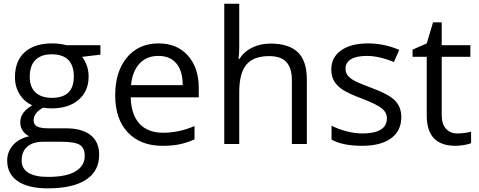

<svg xmlns="http://www.w3.org/2000/svg" viewBox="-20 -780 2593 1040"><path d="M523.9 -535.2V-483.9L424.8 -472.2Q438.5 -455.1 449.2 -427.5Q460 -399.9 460 -365.2Q460 -286.6 406.2 -239.7Q352.5 -192.9 258.8 -192.9Q234.9 -192.9 213.9 -196.8Q162.1 -169.4 162.1 -127.9Q162.1 -106 180.2 -95.5Q198.2 -85 242.2 -85H336.9Q423.8 -85 470.5 -48.3Q517.1 -11.7 517.1 58.1Q517.1 147 445.8 193.6Q374.5 240.2 237.8 240.2Q132.8 240.2 75.9 201.2Q19 162.1 19 90.8Q19 42 50.3 6.3Q81.5 -29.3 138.2 -42Q117.7 -51.3 103.8 -70.8Q89.8 -90.3 89.8 -116.2Q89.8 -145.5 105.5 -167.5Q121.1 -189.5 154.8 -210Q113.3 -227.1 87.2 -268.1Q61 -309.1 61 -361.8Q61 -449.7 113.8 -497.3Q166.5 -544.9 263.2 -544.9Q305.2 -544.9 338.9 -535.2ZM97.2 89.8Q97.2 133.3 133.8 155.8Q170.4 178.2 238.8 178.2Q340.8 178.2 389.9 147.7Q439 117.2 439 64.9Q439 21.5 412.1 4.6Q385.3 -12.2 311 -12.2H213.9Q158.7 -12.2 127.9 14.2Q97.2 40.5 97.2 89.8ZM141.1 -363.8Q141.1 -307.6 172.9 -278.8Q204.6 -250 261.2 -250Q379.9 -250 379.9 -365.2Q379.9 -485.8 259.8 -485.8Q202.6 -485.8 171.9 -455.1Q141.1 -424.3 141.1 -363.8Z M859.9 9.8Q741.2 9.8 672.6 -62.5Q604 -134.8 604 -263.2Q604 -392.6 667.7 -468.8Q731.4 -544.9 838.9 -544.9Q939.5 -544.9 998 -478.8Q1056.6 -412.6 1056.6 -304.2V-252.9H688Q690.4 -158.7 735.6 -109.9Q780.8 -61 862.8 -61Q949.2 -61 1033.7 -97.2V-24.9Q990.7 -6.3 952.4 1.7Q914.1 9.8 859.9 9.8ZM837.9 -477.1Q773.4 -477.1 735.1 -435.1Q696.8 -393.1 689.9 -318.8H969.7Q969.7 -395.5 935.5 -436.3Q901.4 -477.1 837.9 -477.1Z M1561 0V-346.2Q1561 -411.6 1531.2 -443.8Q1501.5 -476.1 1438 -476.1Q1353.5 -476.1 1314.7 -430.2Q1275.9 -384.3 1275.9 -279.8V0H1194.8V-759.8H1275.9V-529.8Q1275.9 -488.3 1272 -460.9H1276.9Q1300.8 -499.5 1345 -521.7Q1389.2 -543.9 1445.8 -543.9Q1543.9 -543.9 1593 -497.3Q1642.1 -450.7 1642.1 -349.1V0Z M2153.8 -146Q2153.8 -71.3 2098.1 -30.8Q2042.5 9.8 1941.9 9.8Q1835.4 9.8 1775.9 -23.9V-99.1Q1814.5 -79.6 1858.6 -68.4Q1902.8 -57.1 1943.8 -57.1Q2007.3 -57.1 2041.5 -77.4Q2075.7 -97.7 2075.7 -139.2Q2075.7 -170.4 2048.6 -192.6Q2021.5 -214.8 1942.9 -245.1Q1868.2 -272.9 1836.7 -293.7Q1805.2 -314.5 1789.8 -340.8Q1774.4 -367.2 1774.4 -403.8Q1774.4 -469.2 1827.6 -507.1Q1880.9 -544.9 1973.6 -544.9Q2060.1 -544.9 2142.6 -509.8L2113.8 -443.8Q2033.2 -477.1 1967.8 -477.1Q1910.2 -477.1 1880.9 -459Q1851.6 -440.9 1851.6 -409.2Q1851.6 -387.7 1862.5 -372.6Q1873.5 -357.4 1897.9 -343.8Q1922.4 -330.1 1991.7 -304.2Q2086.9 -269.5 2120.4 -234.4Q2153.8 -199.2 2153.8 -146Z M2458.5 -57.1Q2480 -57.1 2500 -60.3Q2520 -63.5 2531.7 -66.9V-4.9Q2518.6 1.5 2492.9 5.6Q2467.3 9.8 2446.8 9.8Q2291.5 9.8 2291.5 -153.8V-472.2H2214.8V-511.2L2291.5 -544.9L2325.7 -659.2H2372.6V-535.2H2527.8V-472.2H2372.6V-157.2Q2372.6 -108.9 2395.5 -83Q2418.5 -57.1 2458.5 -57.1Z"/></svg>

Font: f0_2797  
Style: Regular
Weight: 400
Foundry: Ascender Corporation
Version: Version 1.10